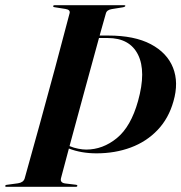

<svg xmlns="http://www.w3.org/2000/svg" viewBox="-40 -720 699 740"><path d="M195 -33Q191 -16 210.5 -13L252.5 -8Q259 -7 258 -3.5Q257.5 0 253 0H-15Q-20.5 0 -20 -3.5Q-19 -7.5 -11.5 -8L29 -13.5Q50 -16.5 55 -32Q83 -131.5 113 -240.5Q143 -349.5 172.5 -458.8Q202 -568 228.5 -670Q231 -682.5 212.5 -685.5L171.5 -692Q164 -693 165 -696.5Q165.5 -700 170.5 -700H438.5Q443.5 -700 443 -697Q442 -693.5 434.5 -692L391 -685Q371.5 -682 368 -668Q356 -626 344 -583H377.5Q478 -583 541 -549.8Q604 -516.5 626.8 -459.2Q649.5 -402 628.5 -329.5Q610 -263.5 567.2 -218.8Q524.5 -174 464 -151.5Q403.5 -129 332 -129Q273 -129 225.5 -147.5Q209.5 -87.5 195 -33ZM375 -573.5H341.5Q313.5 -472 284.5 -365.2Q255.5 -258.5 228 -157Q244.5 -150 261.8 -146.8Q279 -143.5 292 -143.5Q356.5 -143.5 410.5 -187.8Q464.5 -232 492 -330.5Q524 -445 492 -509.2Q460 -573.5 375 -573.5Z"/></svg>

Font: Fraunces 144pt SemiBold
Style: Italic
Weight: 600
Italic angle: -16°
Version: Version 1.000;[0bf87f6ff]